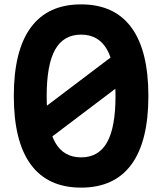

<svg xmlns="http://www.w3.org/2000/svg" viewBox="-20 -838 740 876"><path d="M350 18Q198 18 120.5 -87.5Q43 -193 43 -400Q43 -607 120.5 -712.5Q198 -818 350 -818Q502 -818 579.5 -712.5Q657 -607 657 -400Q657 -193 579.5 -87.5Q502 18 350 18ZM350 -120Q430 -120 468.5 -188.5Q507 -257 507 -400Q507 -543 468.5 -611.5Q430 -680 350 -680Q270 -680 231.5 -611.5Q193 -543 193 -400Q193 -257 231.5 -188.5Q270 -120 350 -120ZM148 -321 567 -638V-479L148 -162Z"/></svg>

Font: Martian Mono SemiExpanded SemiBold
Style: Regular
Weight: 600
Monospace: yes
Version: Version 0.930